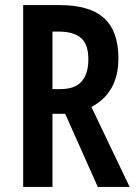

<svg xmlns="http://www.w3.org/2000/svg" viewBox="-20 -827 536 754"><path d="M214 -807Q333 -807 389 -755.5Q445 -704 445 -598Q445 -463 339 -407L489 -93H364L236 -380H186V-93H71V-807ZM210 -703H186V-477H216Q275 -477 301 -507.5Q327 -538 327 -594Q327 -653 298 -678Q269 -703 210 -703Z"/></svg>

Font: Noto Sans Kannada UI ExtraCondensed SemiBold
Style: Regular
Weight: 600
Width: 2
Designer: Jelle Bosma - Monotype Design Team
Foundry: Monotype Imaging Inc.
Version: Version 2.005; ttfautohint (v1.8.4.7-5d5b)